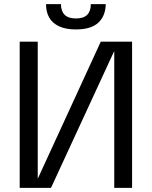

<svg xmlns="http://www.w3.org/2000/svg" viewBox="-20 -906 732 926"><path d="M75 0V-705H162V-46H163L466 -705H617V0H531V-658H530L226 0ZM346 -764Q297 -764 265 -779Q233 -794 217.5 -821Q202 -848 202 -886H274Q274 -853 291.5 -835Q309 -817 346 -817Q383 -817 400.5 -834.5Q418 -852 418 -886H490Q489 -829 454 -796.5Q419 -764 346 -764Z"/></svg>

Font: TikTok Sans 24pt
Style: Regular
Weight: 400
Version: Version 4.000